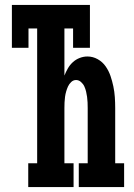

<svg xmlns="http://www.w3.org/2000/svg" viewBox="-20 -755 540 775"><path d="M94 0V-96H130V-640H95V-562H28V-735H343V-562H275V-640H240V-450Q246 -465 254 -479Q262 -493 274 -504Q286 -515 301.5 -521Q317 -527 333 -527Q355 -527 374.5 -516Q394 -505 406.5 -487Q419 -469 426 -448.5Q433 -428 437.5 -406.5Q442 -385 443.5 -363Q445 -341 445 -319V-96H481V0H298V-96H334V-319Q334 -330 333.5 -341.5Q333 -353 331.5 -364Q330 -375 327.5 -385.5Q325 -396 320.5 -406Q316 -416 307 -424Q298 -432 287 -432Q276 -432 267.5 -424Q259 -416 254.5 -406Q250 -396 247 -385.5Q244 -375 242.5 -364Q241 -353 240.5 -341.5Q240 -330 240 -319V-96H277V0Z"/></svg>

Font: Iosevka Gothic
Style: Bold
Weight: 700
Monospace: yes
Designer: Belleve Invis
Foundry: Belleve Invis
Version: Version 15.5.1; ttfautohint (v1.8.4)